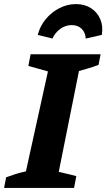

<svg xmlns="http://www.w3.org/2000/svg" viewBox="-48 -921 521 941"><path d="M-28 0 -18 -52Q6 -61 30 -68.5Q54 -76 79 -81L187 -571L91 -598L102 -655H445L435 -603Q408 -593 384.5 -586Q361 -579 339 -573L240 -79L326 -58L315 0ZM324 -901Q367 -901 398 -881Q429 -861 443.5 -827Q458 -793 451 -750L372 -732Q371 -761 352.5 -779.5Q334 -798 303 -798Q273 -798 247.5 -779.5Q222 -761 209 -732L137 -750Q148 -793 176 -827Q204 -861 243 -881Q282 -901 324 -901Z"/></svg>

Font: Piazzolla
Style: Bold Italic
Weight: 700
Italic angle: -11.3°
Designer: Juan Pablo del Peral
Foundry: Huerta Tipografica
Version: Version 1.330